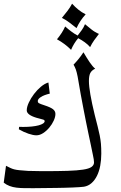

<svg xmlns="http://www.w3.org/2000/svg" viewBox="-20 -1053 651 1030"><path d="M12.2 -163.6Q26.9 -156.2 35.9 -151.9Q44.9 -147.5 56.2 -144.5Q67.4 -141.6 84.2 -139.9Q101.1 -138.2 130.4 -136.2Q132.8 -136.2 143.8 -136Q154.8 -135.7 168.2 -135.5Q181.6 -135.3 195.1 -135Q208.5 -134.8 214.8 -134.8Q291 -134.8 342.8 -136.5Q394.5 -138.2 426 -143.1Q457.5 -147.9 470.9 -157.5Q484.4 -167 484.4 -182.1Q484.4 -195.3 478 -223.6Q472.2 -252.9 466.3 -280.3Q460.4 -307.6 454.3 -336.7Q448.2 -365.7 441.9 -397Q435.5 -428.2 428.5 -465.1Q421.4 -502 413.3 -545.7Q405.3 -589.4 396.5 -642.1Q394 -654.3 391.8 -663.3Q389.6 -672.4 387 -679.7Q384.3 -687 381.3 -693.4Q378.4 -699.7 374.5 -706.1Q387.7 -719.7 400.6 -735.4Q413.6 -751 427.7 -772.5Q444.8 -743.2 460.9 -719.2Q477.1 -695.3 490.7 -684.6Q471.2 -675.3 464.1 -660.6Q457 -646 457 -618.7Q457 -564 488.3 -436Q497.6 -398.9 504.2 -373.3Q510.7 -347.7 515.1 -325.7Q519.5 -303.7 521.5 -281.5Q523.4 -259.3 523.4 -229Q523.4 -194.3 517.6 -163.6Q511.7 -132.8 500 -109.4Q488.3 -85.9 470.9 -70.6Q453.6 -55.2 430.2 -51.3Q423.8 -50.3 407 -49.1Q390.1 -47.9 368.9 -47.1Q347.7 -46.4 325.2 -45.7Q302.7 -44.9 285.2 -44.9L161.1 -43.5Q134.3 -43.5 111.1 -43.7Q87.9 -43.9 68.1 -46.4Q48.3 -48.8 31.5 -55.2Q14.6 -61.5 0 -73.2ZM239.7 -610.4 247.1 -550.8Q216.3 -543.5 199.5 -532.7Q182.6 -522 182.6 -510.7Q182.6 -507.3 183.8 -504.6Q185.1 -502 188.7 -499.5Q192.4 -497.1 199.5 -494.6Q206.5 -492.2 217.8 -488.3Q251 -477.5 264.2 -467.3Q277.3 -457 277.3 -441.9Q277.3 -425.8 268.3 -406Q259.3 -386.2 244.6 -368.7Q230 -351.1 211.7 -339.1Q193.4 -327.1 174.8 -327.1Q158.2 -327.1 132.8 -335.7Q107.4 -344.2 81.1 -359.4L82.5 -372.6Q88.4 -372.6 94 -372.3Q99.6 -372.1 105 -372.1Q129.9 -372.1 150.9 -374.3Q171.9 -376.5 187.3 -380.6Q202.6 -384.8 211.2 -390.6Q219.7 -396.5 219.7 -403.8Q219.2 -406.7 217.5 -408.4Q215.8 -410.2 210.9 -411.6Q206.1 -413.1 197.5 -415.3Q189 -417.5 174.8 -421.4Q123.5 -437 123.5 -460.9Q123.5 -479 134.5 -502.7Q145.5 -526.4 162.4 -548.6Q179.2 -570.8 199.7 -587.9Q220.2 -605 239.7 -610.4ZM361.3 -785.6Q329.1 -818.4 285.6 -842.3Q299.8 -859.4 310.5 -876Q321.3 -892.6 329.6 -911.1Q345.2 -897 362.1 -884.3Q378.9 -871.6 396.5 -862.3Q407.7 -876.5 418.5 -891.4Q429.2 -906.2 436 -923.3Q453.1 -909.2 470.9 -894.8Q488.8 -880.4 510.7 -871.1Q497.1 -854 484.9 -836.7Q472.7 -819.3 463.4 -800.3Q451.2 -814.5 434.6 -826.4Q418 -838.4 399.4 -848.1Q375.5 -819.8 361.3 -785.6ZM390.6 -902.3Q371.1 -917.5 352.5 -931.9Q334 -946.3 312 -957Q326.2 -974.1 341.1 -993.4Q356 -1012.7 366.7 -1033.2Q382.3 -1016.1 400.1 -1001.5Q418 -986.8 439.5 -976.1Q423.8 -959 411.9 -940.9Q399.9 -922.9 390.6 -902.3Z"/></svg>

Font: XB Niloofar
Style: Regular
Weight: 400
Designer: Behnam
Foundry: Irmug
Version: Version 7.201 2008